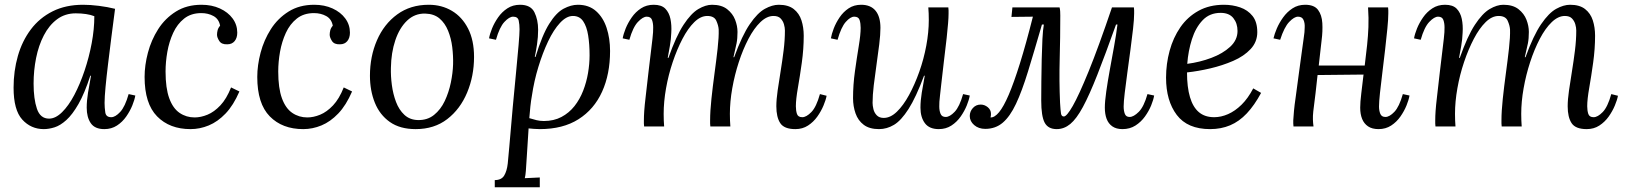

<svg xmlns="http://www.w3.org/2000/svg" viewBox="-20 -531 6824 806"><path d="M329 -511Q359 -511 395 -506.5Q431 -502 463 -494Q455 -434 447.5 -374.5Q440 -315 433.5 -261.5Q427 -208 423 -165.5Q419 -123 419 -99Q419 -79 422 -59Q425 -39 447 -39Q464 -39 484.5 -61Q505 -83 520 -136L548 -130Q545 -112 535.5 -88.5Q526 -65 510 -42Q494 -19 471 -4Q448 11 418 11Q378 11 361 -14Q344 -39 344 -79Q344 -108 349.5 -142Q355 -176 362 -213H359Q335 -139 309.5 -94.5Q284 -50 258.5 -27Q233 -4 209 3.5Q185 11 164 11Q110 11 73.5 -29Q37 -69 37 -163Q37 -233 55 -296Q73 -359 109.5 -407.5Q146 -456 201 -483.5Q256 -511 329 -511ZM298 -475Q253 -475 219.5 -450Q186 -425 164 -382.5Q142 -340 131.5 -287.5Q121 -235 121 -180Q121 -116 135 -74.5Q149 -33 186 -33Q213 -33 240.5 -60Q268 -87 292 -132.5Q316 -178 335 -234.5Q354 -291 365 -350Q376 -409 376 -463Q361 -469 341 -472Q321 -475 298 -475Z M826 -511Q869 -511 903 -495.5Q937 -480 956.5 -453.5Q976 -427 976 -394Q976 -372 965 -358.5Q954 -345 934 -345Q910 -344 900.5 -359Q891 -374 891 -385Q891 -394 893.5 -404Q896 -414 904 -423Q899 -451 876.5 -463.5Q854 -476 825 -476Q782 -476 753 -453Q724 -430 707 -393Q690 -356 682.5 -313.5Q675 -271 675 -231Q675 -161 690.5 -118.5Q706 -76 734 -57Q762 -38 797 -38Q823 -38 851 -49.5Q879 -61 905 -88.5Q931 -116 950 -164L985 -147Q960 -89 927 -54.5Q894 -20 856.5 -4.5Q819 11 780 11Q692 11 639.5 -42.5Q587 -96 587 -208Q587 -257 601 -310Q615 -363 644 -408.5Q673 -454 718.5 -482.5Q764 -511 826 -511Z M1299 -511Q1342 -511 1376 -495.5Q1410 -480 1429.5 -453.5Q1449 -427 1449 -394Q1449 -372 1438 -358.5Q1427 -345 1407 -345Q1383 -344 1373.5 -359Q1364 -374 1364 -385Q1364 -394 1366.5 -404Q1369 -414 1377 -423Q1372 -451 1349.5 -463.5Q1327 -476 1298 -476Q1255 -476 1226 -453Q1197 -430 1180 -393Q1163 -356 1155.5 -313.5Q1148 -271 1148 -231Q1148 -161 1163.5 -118.5Q1179 -76 1207 -57Q1235 -38 1270 -38Q1296 -38 1324 -49.5Q1352 -61 1378 -88.5Q1404 -116 1423 -164L1458 -147Q1433 -89 1400 -54.5Q1367 -20 1329.5 -4.5Q1292 11 1253 11Q1165 11 1112.5 -42.5Q1060 -96 1060 -208Q1060 -257 1074 -310Q1088 -363 1117 -408.5Q1146 -454 1191.5 -482.5Q1237 -511 1299 -511Z M1780 -511Q1834 -511 1877 -485.5Q1920 -460 1945 -411Q1970 -362 1970 -292Q1970 -212 1941 -142.5Q1912 -73 1857.5 -31Q1803 11 1725 11Q1659 11 1616.5 -19Q1574 -49 1553.5 -100Q1533 -151 1533 -213Q1533 -294 1562.5 -362Q1592 -430 1647.5 -470.5Q1703 -511 1780 -511ZM1765 -474Q1721 -475 1689 -444.5Q1657 -414 1639.5 -362Q1622 -310 1621 -246Q1620 -212 1625 -174Q1630 -136 1642.5 -103Q1655 -70 1677.5 -49Q1700 -28 1734 -27Q1774 -26 1802 -48.5Q1830 -71 1847 -107Q1864 -143 1872.5 -184Q1881 -225 1882 -261Q1883 -296 1878.5 -333Q1874 -370 1861 -402Q1848 -434 1825 -453.5Q1802 -473 1765 -474Z M2057 255V225Q2085 225 2096.5 206Q2108 187 2111.5 155.5Q2115 124 2118 85Q2125 -1 2132.5 -81.5Q2140 -162 2146.5 -228.5Q2153 -295 2157 -342Q2161 -389 2161 -408Q2161 -428 2157.5 -444.5Q2154 -461 2134 -461Q2118 -461 2097.5 -439Q2077 -417 2062 -364L2033 -370Q2036 -388 2045.5 -411.5Q2055 -435 2071 -458Q2087 -481 2110 -496Q2133 -511 2163 -511Q2208 -511 2223.5 -479.5Q2239 -448 2239 -406Q2239 -376 2234.5 -345.5Q2230 -315 2225 -292H2228Q2256 -384 2285.5 -431Q2315 -478 2346 -494.5Q2377 -511 2406 -511Q2452 -511 2482 -484.5Q2512 -458 2526.5 -414Q2541 -370 2541 -317Q2541 -220 2507.5 -146Q2474 -72 2408.5 -30.5Q2343 11 2246 11Q2233 11 2221.5 10Q2210 9 2199 8Q2194 84 2191.5 125.5Q2189 167 2187.5 186.5Q2186 206 2183 217Q2199 216 2214.5 215.5Q2230 215 2246 214V255ZM2263 -23Q2305 -23 2337 -40Q2369 -57 2391.5 -85.5Q2414 -114 2428 -150Q2442 -186 2448.5 -224.5Q2455 -263 2455 -299Q2455 -345 2449 -382.5Q2443 -420 2428 -442Q2413 -464 2385 -464Q2358 -464 2331 -435Q2304 -406 2281 -357.5Q2258 -309 2240 -250Q2222 -191 2213 -130Q2209 -108 2206.5 -84.5Q2204 -61 2202 -35Q2218 -30 2232.5 -26.5Q2247 -23 2263 -23Z M3319 11Q3272 11 3255.5 -14Q3239 -39 3239 -85Q3239 -113 3244.5 -151Q3250 -189 3257 -232Q3264 -275 3269.5 -319Q3275 -363 3275 -403Q3275 -415 3271 -429Q3267 -443 3257 -453.5Q3247 -464 3227 -464Q3199 -464 3172 -438Q3145 -412 3122 -368Q3099 -324 3081.5 -270.5Q3064 -217 3054 -160.5Q3044 -104 3044 -53Q3044 -38 3044.5 -25.5Q3045 -13 3046 0H2962Q2961 -7 2961 -12.5Q2961 -18 2961 -26Q2961 -64 2966.5 -116Q2972 -168 2979.5 -223Q2987 -278 2992.5 -327Q2998 -376 2997 -407Q2996 -424 2987 -444Q2978 -464 2949 -464Q2921 -464 2894.5 -438Q2868 -412 2845 -368Q2822 -324 2804 -270.5Q2786 -217 2776 -160.5Q2766 -104 2766 -53Q2766 -38 2766.5 -25.5Q2767 -13 2768 0H2684Q2683 -7 2683 -12.5Q2683 -18 2683 -26Q2683 -43 2684.5 -65.5Q2686 -88 2690.5 -125.5Q2695 -163 2702 -226Q2709 -285 2713 -318Q2717 -351 2719 -368.5Q2721 -386 2721.5 -395.5Q2722 -405 2722 -416Q2722 -434 2717 -447.5Q2712 -461 2695 -461Q2679 -461 2658 -439Q2637 -417 2622 -364L2594 -370Q2597 -388 2606.5 -411.5Q2616 -435 2632 -458Q2648 -481 2671 -496Q2694 -511 2724 -511Q2757 -511 2773 -494.5Q2789 -478 2794.5 -451.5Q2800 -425 2798 -394Q2797 -366 2792 -337.5Q2787 -309 2783 -288H2786Q2818 -379 2849.5 -427Q2881 -475 2911.5 -493Q2942 -511 2969 -511Q3009 -511 3032.5 -492.5Q3056 -474 3066 -448Q3076 -422 3076 -397Q3076 -369 3072 -349Q3068 -329 3059 -291H3062Q3095 -382 3127.5 -429.5Q3160 -477 3191 -494Q3222 -511 3249 -511Q3289 -511 3312 -493Q3335 -475 3344.5 -445.5Q3354 -416 3354 -381Q3354 -326 3346 -268.5Q3338 -211 3329.5 -162.5Q3321 -114 3321 -85Q3321 -67 3325.5 -53Q3330 -39 3348 -39Q3365 -39 3386 -60.5Q3407 -82 3422 -136L3450 -129Q3447 -112 3437 -88Q3427 -64 3411 -41.5Q3395 -19 3372 -4Q3349 11 3319 11Z M3670 11Q3630 11 3606 -7Q3582 -25 3571.5 -55Q3561 -85 3561 -119Q3561 -175 3569 -232Q3577 -289 3585 -337.5Q3593 -386 3593 -414Q3593 -433 3588.5 -447Q3584 -461 3566 -461Q3550 -461 3530.5 -439Q3511 -417 3496 -364L3468 -370Q3471 -388 3480 -411.5Q3489 -435 3504.5 -458Q3520 -481 3542.5 -496Q3565 -511 3595 -511Q3635 -511 3655.5 -486Q3676 -461 3676 -414Q3676 -386 3671 -345Q3666 -304 3659.5 -259.5Q3653 -215 3648 -173Q3643 -131 3643 -99Q3643 -88 3646.5 -73Q3650 -58 3660.5 -47Q3671 -36 3690 -36Q3718 -36 3745 -62Q3772 -88 3796 -132Q3820 -176 3839 -229.5Q3858 -283 3868.5 -339.5Q3879 -396 3879 -447Q3879 -462 3878.5 -474.5Q3878 -487 3877 -500H3961Q3962 -493 3962 -487.5Q3962 -482 3962 -474Q3962 -457 3960 -433.5Q3958 -410 3954 -371.5Q3950 -333 3942 -270Q3935 -212 3931.5 -179Q3928 -146 3926 -129.5Q3924 -113 3923.5 -104Q3923 -95 3923 -84Q3923 -66 3928.5 -53Q3934 -40 3950 -40Q3967 -40 3987.5 -61.5Q4008 -83 4023 -136L4051 -130Q4048 -112 4038.5 -88.5Q4029 -65 4013 -42Q3997 -19 3974 -4Q3951 11 3921 11Q3881 11 3862.5 -14Q3844 -39 3844 -79Q3844 -108 3849.5 -142Q3855 -176 3862 -213H3859Q3825 -122 3794 -73.5Q3763 -25 3733 -7Q3703 11 3670 11Z M4116 10Q4088 10 4069.5 -6Q4051 -22 4051 -44Q4051 -63 4064 -77.5Q4077 -92 4097 -92Q4113 -92 4126.5 -81Q4140 -70 4140 -53Q4140 -48 4139.5 -44.5Q4139 -41 4138 -38Q4155 -37 4174 -60Q4193 -83 4214.5 -133Q4236 -183 4261.5 -264.5Q4287 -346 4316 -461L4226 -460L4230 -500H4428Q4430 -492 4430.5 -483.5Q4431 -475 4431 -466Q4431 -373 4428.5 -282.5Q4426 -192 4430 -100Q4432 -67 4434 -54.5Q4436 -42 4446 -42Q4458 -42 4483.5 -86.5Q4509 -131 4550 -231.5Q4591 -332 4648 -500H4740Q4741 -493 4741 -487.5Q4741 -482 4741 -474Q4741 -451 4736.5 -410.5Q4732 -370 4725.5 -322Q4719 -274 4712.5 -226Q4706 -178 4701.5 -140.5Q4697 -103 4697 -84Q4697 -66 4702 -53Q4707 -40 4722 -40Q4739 -40 4760.5 -61.5Q4782 -83 4797 -136L4825 -130Q4822 -112 4812.5 -88.5Q4803 -65 4786.5 -42Q4770 -19 4746.5 -4Q4723 11 4692 11Q4666 11 4649.5 -0.5Q4633 -12 4625.5 -32Q4618 -52 4618 -79Q4618 -105 4624 -147Q4630 -189 4639 -238.5Q4648 -288 4657 -337.5Q4666 -387 4671 -428H4665Q4620 -302 4586.5 -217Q4553 -132 4526 -82Q4499 -32 4473 -10.5Q4447 11 4416 11Q4380 11 4365.5 -16Q4351 -43 4351 -109Q4351 -145 4351.5 -190Q4352 -235 4353 -281.5Q4354 -328 4356 -367Q4358 -406 4362 -428H4354Q4321 -314 4295.5 -231Q4270 -148 4245 -95Q4220 -42 4189.5 -16Q4159 10 4116 10Z M5118 -511Q5154 -511 5186 -500Q5218 -489 5238 -464Q5258 -439 5258 -396Q5258 -355 5230 -325Q5202 -295 5157 -275.5Q5112 -256 5061 -244Q5010 -232 4963 -227Q4963 -165 4975.5 -123Q4988 -81 5013 -60Q5038 -39 5077 -39Q5106 -39 5135.5 -52Q5165 -65 5192 -91.5Q5219 -118 5241 -160L5274 -141Q5246 -89 5214 -55Q5182 -21 5144 -5Q5106 11 5060 11Q4965 11 4920 -48.5Q4875 -108 4875 -205Q4875 -263 4890 -318Q4905 -373 4935 -416.5Q4965 -460 5011 -485.5Q5057 -511 5118 -511ZM5104 -477Q5058 -477 5028.5 -446Q4999 -415 4983.5 -366Q4968 -317 4964 -263Q5017 -270 5065 -288Q5113 -306 5144 -334.5Q5175 -363 5175 -401Q5175 -433 5157.5 -455Q5140 -477 5104 -477Z M5767 11Q5740 11 5723 -0.5Q5706 -12 5698 -32Q5690 -52 5690 -79Q5690 -102 5694.5 -138.5Q5699 -175 5704 -218L5511 -216Q5507 -178 5502.5 -139.5Q5498 -101 5493 -63Q5491 -44 5491.5 -29Q5492 -14 5494 0H5410Q5409 -7 5409 -12.5Q5409 -18 5409 -26Q5410 -43 5412 -65.5Q5414 -88 5419.5 -125.5Q5425 -163 5433 -226Q5441 -285 5445.5 -318Q5450 -351 5452.5 -368.5Q5455 -386 5456 -395.5Q5457 -405 5457 -416Q5458 -434 5452 -447.5Q5446 -461 5429 -461Q5413 -461 5392 -439Q5371 -417 5354 -364L5326 -370Q5330 -388 5340 -411.5Q5350 -435 5366.5 -458Q5383 -481 5406 -496Q5429 -511 5459 -511Q5497 -511 5513 -489.5Q5529 -468 5531 -434Q5533 -400 5528 -362Q5525 -336 5522 -309Q5519 -282 5516 -256H5709Q5715 -304 5719 -342Q5723 -380 5724.5 -417Q5726 -454 5723 -500H5807Q5808 -493 5808 -487.5Q5808 -482 5808 -474Q5808 -451 5804 -410.5Q5800 -370 5794.5 -322Q5789 -274 5783 -226Q5777 -178 5773 -140.5Q5769 -103 5769 -84Q5769 -66 5774.5 -53Q5780 -40 5796 -40Q5813 -40 5833.5 -61.5Q5854 -83 5869 -136L5897 -130Q5894 -112 5884.5 -88.5Q5875 -65 5859 -42Q5843 -19 5820 -4Q5797 11 5767 11Z M6641 11Q6594 11 6577.5 -14Q6561 -39 6561 -85Q6561 -113 6566.5 -151Q6572 -189 6579 -232Q6586 -275 6591.5 -319Q6597 -363 6597 -403Q6597 -415 6593 -429Q6589 -443 6579 -453.5Q6569 -464 6549 -464Q6521 -464 6494 -438Q6467 -412 6444 -368Q6421 -324 6403.5 -270.5Q6386 -217 6376 -160.5Q6366 -104 6366 -53Q6366 -38 6366.5 -25.5Q6367 -13 6368 0H6284Q6283 -7 6283 -12.5Q6283 -18 6283 -26Q6283 -64 6288.5 -116Q6294 -168 6301.5 -223Q6309 -278 6314.5 -327Q6320 -376 6319 -407Q6318 -424 6309 -444Q6300 -464 6271 -464Q6243 -464 6216.5 -438Q6190 -412 6167 -368Q6144 -324 6126 -270.5Q6108 -217 6098 -160.5Q6088 -104 6088 -53Q6088 -38 6088.5 -25.5Q6089 -13 6090 0H6006Q6005 -7 6005 -12.5Q6005 -18 6005 -26Q6005 -43 6006.5 -65.5Q6008 -88 6012.5 -125.5Q6017 -163 6024 -226Q6031 -285 6035 -318Q6039 -351 6041 -368.5Q6043 -386 6043.5 -395.5Q6044 -405 6044 -416Q6044 -434 6039 -447.5Q6034 -461 6017 -461Q6001 -461 5980 -439Q5959 -417 5944 -364L5916 -370Q5919 -388 5928.5 -411.5Q5938 -435 5954 -458Q5970 -481 5993 -496Q6016 -511 6046 -511Q6079 -511 6095 -494.5Q6111 -478 6116.5 -451.5Q6122 -425 6120 -394Q6119 -366 6114 -337.5Q6109 -309 6105 -288H6108Q6140 -379 6171.5 -427Q6203 -475 6233.5 -493Q6264 -511 6291 -511Q6331 -511 6354.5 -492.5Q6378 -474 6388 -448Q6398 -422 6398 -397Q6398 -369 6394 -349Q6390 -329 6381 -291H6384Q6417 -382 6449.5 -429.5Q6482 -477 6513 -494Q6544 -511 6571 -511Q6611 -511 6634 -493Q6657 -475 6666.5 -445.5Q6676 -416 6676 -381Q6676 -326 6668 -268.5Q6660 -211 6651.5 -162.5Q6643 -114 6643 -85Q6643 -67 6647.5 -53Q6652 -39 6670 -39Q6687 -39 6708 -60.5Q6729 -82 6744 -136L6772 -129Q6769 -112 6759 -88Q6749 -64 6733 -41.5Q6717 -19 6694 -4Q6671 11 6641 11Z"/></svg>

Font: Lora Italic
Style: Italic
Weight: 400
Italic angle: -3°
Designer: Olga Karpushina, Alexei Vanyashin (Cyrillic)
Foundry: Cyreal
Version: Version 2.210; ttfautohint (v1.8.1.43-b0c9)